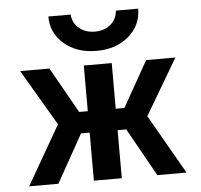

<svg xmlns="http://www.w3.org/2000/svg" viewBox="-53 -808 904 863"><g transform="rotate(-5 399.0 -376.5)"><path d="M196.3 -752.9H296.9Q299.8 -713.9 328.6 -690.4Q357.4 -667 399.4 -667Q441.4 -667 469.7 -690.4Q498 -713.9 501 -752.9H601.6Q601.6 -677.7 544.4 -628.9Q487.3 -580.1 398.9 -580.1Q310.5 -580.1 253.4 -628.9Q196.3 -677.7 196.3 -752.9ZM335.9 -519.5H461.9V-313.5H501L617.2 -519.5H749L600.6 -267.6L753.9 0H622.1L501 -216.8H461.9V0H335.9V-216.8H296.9L175.8 0H43.9L197.3 -266.6L48.8 -519.5H180.7L296.9 -313.5H335.9Z"/></g></svg>

Font: Mgen+ 1c bold
Style: Bold
Weight: 700
Designer: [Source Han Sans]
Ryoko NISHIZUKA  (kana & ideographs); Paul D. Hunt (Latin, Greek & Cyrillic); Wenlong ZHANG  (bopomofo
Version: Version 1.059.20150602